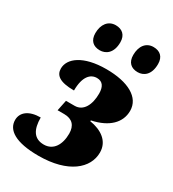

<svg xmlns="http://www.w3.org/2000/svg" viewBox="-196 -866 882 979"><g transform="rotate(30 245.0 -377.0)"><path d="M410 -612C444 -612 480 -635 480 -700C480 -743 455 -764 417 -764C373 -764 347 -729 347 -677C347 -634 371 -612 410 -612ZM187 -612C221 -612 258 -635 258 -700C258 -743 232 -764 195 -764C151 -764 124 -729 124 -677C124 -634 148 -612 187 -612ZM185 10C360 10 449 -69 449 -161C449 -228 395 -264 326 -275L327 -280C424 -300 476 -353 476 -422C476 -501 394 -546 265 -546C129 -546 62 -492 62 -433C62 -394 90 -369 176 -369C176 -451 208 -483 246 -483C281 -483 295 -458 295 -419C295 -355 270 -303 218 -303H167L154 -240H193C241 -240 265 -213 265 -166C265 -101 236 -53 180 -53C122 -53 98 -94 98 -165C29 -165 -9 -134 -9 -89C-9 -30 50 10 185 10Z"/></g></svg>

Font: Noto Serif SemiCondensed Black
Style: Italic
Weight: 900
Width: 4
Italic angle: -12°
Designer: Monotype Design Team
Foundry: Monotype Imaging Inc.
Version: Version 2.014